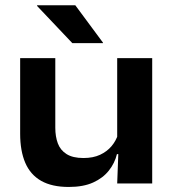

<svg xmlns="http://www.w3.org/2000/svg" viewBox="-20 -710 673 743"><path d="M194 -485V-215.5Q194 -181.5 203.8 -155.2Q213.5 -129 237.5 -113.8Q261.5 -98.5 303 -98.5Q340.5 -98.5 367.2 -111Q394 -123.5 411.5 -144.2Q429 -165 437 -190.5L456 -113.5H432.5Q424 -78.5 401.2 -49.8Q378.5 -21 340.5 -3.8Q302.5 13.5 246 13.5Q181 13.5 139.2 -10.2Q97.5 -34 77.8 -80Q58 -126 58 -192.5V-485ZM569 -485V0H433.5L438.5 -133L433.5 -146V-485ZM271.5 -689.5 378.5 -545V-543H260L123.5 -687V-689.5Z"/></svg>

Font: AnekLatin_SemiExpandedSemiBold
Style: Regular
Weight: 600
Width: 6
Designer: Yesha Goshar
Foundry: Ek Type
Version: Version 1.003